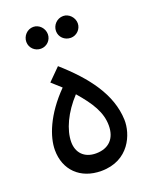

<svg xmlns="http://www.w3.org/2000/svg" viewBox="-127 -725 625 796"><g transform="rotate(-20 185.5 -327.0)"><path d="M251 -560C276 -560 298 -581 298 -607C298 -633 276 -656 251 -656C223 -656 202 -633 202 -607C202 -581 223 -560 251 -560ZM119 -560C145 -560 166 -581 166 -607C166 -633 145 -656 119 -656C92 -656 71 -633 71 -607C71 -581 92 -560 119 -560ZM181 2C304 2 345 -102 343 -165C339 -279 264 -376 160 -468L107 -415L148 -378C61 -290 29 -203 29 -145C29 -58 88 2 181 2ZM185 -74C133 -74 104 -107 104 -153C104 -207 135 -274 190 -333C243 -272 274 -223 274 -165C274 -107 241 -74 185 -74Z"/></g></svg>

Font: Noto Sans Arabic UI Cn
Style: Regular
Weight: 400
Width: 3
Designer: Monotype Design Team, Nadine Chahine and Nizar Qandah
Foundry: Monotype Imaging Inc.
Version: Version 2.010